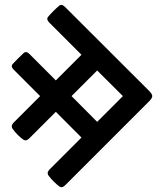

<svg xmlns="http://www.w3.org/2000/svg" viewBox="-20 -790 672 794"><path d="M381.8 -286.1 488.3 -392.6 381.8 -498.5 275.9 -392.6ZM248.5 -761.7 596.2 -414.6Q609.9 -400.9 609.6 -392.3Q609.4 -383.8 596.7 -371.1L250 -24.4Q236.8 -11.2 226.8 -18.1Q216.8 -24.9 203.4 -38.1Q189.9 -51.3 180.9 -63.7Q171.9 -76.2 185.1 -89.4L316.9 -221.2L210.9 -327.6L101.6 -218.3Q88.4 -205.1 77.9 -211.7Q67.4 -218.3 54.2 -231.4Q41 -244.6 32.2 -257.3Q23.4 -270 36.6 -283.2L146 -392.6L36.6 -502Q23.4 -515.1 32.2 -524.9Q41 -534.7 54.2 -547.9Q67.4 -561 77.9 -570.6Q88.4 -580.1 101.6 -566.9L210.9 -457.5L316.9 -563.5L183.6 -696.8Q170.4 -710 179 -720.5Q187.5 -731 200.7 -744.1Q213.9 -757.3 224.6 -766.1Q235.4 -774.9 248.5 -761.7Z"/></svg>

Font: Tonyukuk
Style: Regular
Weight: 400
Designer: facebook.com/biligbitig
Foundry: facebook.com/biligbitig
Version: Version 1.0